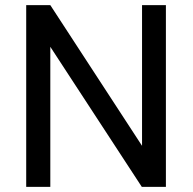

<svg xmlns="http://www.w3.org/2000/svg" viewBox="-20 -731 753 751"><path d="M628.9 0H534.7L176.8 -547.9V0H82.5V-710.9H176.8L535.6 -160.6V-710.9H628.9Z"/></svg>

Font: Vazir UI
Style: Regular-UI
Weight: 400
Designer: Saber Rastikerdar
Foundry: Saber Rastikerdar
Version: Version 30.1.0